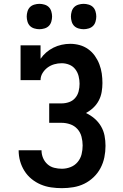

<svg xmlns="http://www.w3.org/2000/svg" viewBox="-20 -971 640 999"><path d="M302 8Q274 8 246 4Q218 0 192 -11Q166 -22 144 -40Q122 -58 107 -82Q92 -106 84.5 -133Q77 -160 77 -189H196Q196 -168 204 -149Q212 -130 227 -116.5Q242 -103 262 -98Q282 -93 302 -93Q325 -93 347 -101.5Q369 -110 384 -128Q399 -146 404.5 -168.5Q410 -191 410 -214Q410 -237 404 -260Q398 -283 382.5 -300Q367 -317 345 -324.5Q323 -332 300 -332H236V-433H300Q320 -433 339 -439.5Q358 -446 371 -461Q384 -476 389 -495.5Q394 -515 394 -535Q394 -555 389 -575Q384 -595 371.5 -611Q359 -627 340 -634.5Q321 -642 301 -642Q281 -642 262 -636.5Q243 -631 227.5 -619.5Q212 -608 201.5 -591Q191 -574 191 -554H87V-735H191V-665Q204 -684 221 -698.5Q238 -713 258 -723Q278 -733 300.5 -738Q323 -743 345 -743Q370 -743 394 -736.5Q418 -730 438.5 -715.5Q459 -701 473.5 -680.5Q488 -660 497 -636.5Q506 -613 509.5 -588.5Q513 -564 513 -539Q513 -516 509 -492.5Q505 -469 494 -448Q483 -427 465.5 -410.5Q448 -394 427 -383Q451 -372 471.5 -354.5Q492 -337 505.5 -314Q519 -291 524 -265Q529 -239 529 -212Q529 -182 523 -152.5Q517 -123 503 -96.5Q489 -70 467 -49Q445 -28 418.5 -15Q392 -2 362 3Q332 8 302 8ZM415 -819Q402 -819 388.5 -823Q375 -827 366 -836Q357 -845 353 -858.5Q349 -872 349 -885Q349 -898 353 -911.5Q357 -925 366 -934Q375 -943 388.5 -947Q402 -951 415 -951Q428 -951 441.5 -947Q455 -943 464 -934Q473 -925 477 -911.5Q481 -898 481 -885Q481 -872 477 -858.5Q473 -845 464 -836Q455 -827 441.5 -823Q428 -819 415 -819ZM185 -819Q172 -819 158.5 -823Q145 -827 136 -836Q127 -845 123 -858.5Q119 -872 119 -885Q119 -898 123 -911.5Q127 -925 136 -934Q145 -943 158.5 -947Q172 -951 185 -951Q198 -951 211.5 -947Q225 -943 234 -934Q243 -925 247 -911.5Q251 -898 251 -885Q251 -872 247 -858.5Q243 -845 234 -836Q225 -827 211.5 -823Q198 -819 185 -819Z"/></svg>

Font: Iosevka Etoile
Style: Bold
Weight: 700
Designer: Belleve Invis
Foundry: Belleve Invis
Version: Version 28.1.0; ttfautohint (v1.8.4)